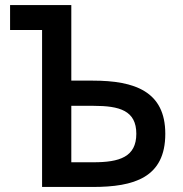

<svg xmlns="http://www.w3.org/2000/svg" viewBox="-20 -742 726 762"><path d="M351 -322C455 -322 521 -303 521 -211C521 -119 454 -98 351 -98H263V-322ZM147 -722H20V-623H147V0H348C512 0 636 -37 636 -211C636 -379 515 -422 348 -422H263V-722H147V-710Z"/></svg>

Font: Perun Medium
Style: Regular
Weight: 500
Foundry: Copyright (c) Stefan Peev, Context Ltd, 2016
Version: Version 1.089